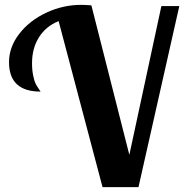

<svg xmlns="http://www.w3.org/2000/svg" viewBox="-20 -770 758 790"><path d="M356 -748 512.2 -132.8 644 -745.1H717.8L549.8 0H401.9L221.2 -683.1Q168.9 -662.1 140.4 -616.7Q111.8 -571.3 111.8 -509.8Q111.8 -481.4 116.5 -459Q121.1 -436.5 126 -426.8Q130.9 -417 138.4 -406Q146 -395 147 -393.1Q17.1 -393.1 17.1 -514.2Q17.1 -576.2 59.3 -630.9Q101.6 -685.5 170.4 -717.8Q239.3 -750 314 -750Q329.6 -750 356 -748Z"/></svg>

Font: Lobster Two
Style: Bold
Weight: 700
Designer: Pablo Impallari
Foundry: Pablo Impallari. www.impallari.com
Version: Version 1.006